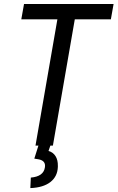

<svg xmlns="http://www.w3.org/2000/svg" viewBox="-20 -731 590 964"><path d="M536.6 -633.8H355.5L245.6 0H158.2L268.1 -633.8H86.9L100.6 -710.9H550.3ZM232.9 0 223.6 26.9Q246.6 33.2 259.3 53.7Q271 72.8 270.5 102.1Q270.5 104.5 270.5 106.4Q269 154.8 233.2 182.9Q197.3 210.9 132.3 213.4L134.8 160.6Q199.2 155.3 205.6 108.4Q206.1 104.5 206.1 101.1Q206.1 74.7 172.9 68.8L152.3 65.4L172.9 0Z"/></svg>

Font: MAUL Condensed Italic
Style: Condenced Regular Italic
Weight: 400
Italic angle: -12°
Designer: MAUL
Version: Version 1.0; 2020; ttfautohint (v1.8.3)